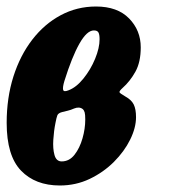

<svg xmlns="http://www.w3.org/2000/svg" viewBox="-20 -555 561 590"><path d="M0.5 -177.5Q0.5 -254.5 21.2 -319.8Q42 -385 79.2 -433.2Q116.5 -481.5 166.5 -508.2Q216.5 -535 275 -535Q341 -535 376.8 -498.2Q412.5 -461.5 412.5 -409.5Q412.5 -364 396 -334.5Q379.5 -305 357 -285Q346 -275 347.2 -271.5Q348.5 -268 366 -258Q384 -248 391 -233.8Q398 -219.5 398 -195Q398 -162.5 380 -126Q362 -89.5 330 -57.5Q298 -25.5 255.5 -5.2Q213 15 164 15Q88.5 15 44.5 -30.8Q0.5 -76.5 0.5 -177.5ZM190.5 -277.5Q214.5 -286.5 236.5 -313.8Q258.5 -341 272.2 -374.2Q286 -407.5 286 -434.5Q286 -449 282.5 -455.2Q279 -461.5 268.5 -461.5Q247 -461.5 224 -420.8Q201 -380 178 -306.5Q172 -286.5 174 -279Q176 -271.5 190.5 -277.5ZM207.5 -221.5Q197.5 -217 188.8 -215Q180 -213 170.5 -210.5Q159 -207.5 156.2 -200.5Q153.5 -193.5 150.5 -177.5Q145.5 -153 143.8 -125.5Q142 -98 147.5 -78.5Q153 -59 169.5 -59Q193 -59 209 -79.5Q225 -100 233.5 -129.8Q242 -159.5 242 -188Q242 -203 240.2 -209.5Q238.5 -216 234 -220Q223.5 -228 207.5 -221.5Z"/></svg>

Font: Besley* Condensed
Style: Bold Italic
Weight: 700
Width: 3
Italic angle: -13°
Designer: Owen Earl
Foundry: indestructible type*
Version: Version 3.000; ttfautohint (v1.8.3)